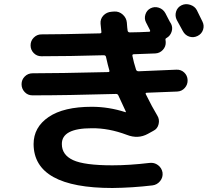

<svg xmlns="http://www.w3.org/2000/svg" viewBox="-20 -852 1040 935"><path d="M938.5 -802.7Q943.4 -793 952.6 -773.9Q961.9 -754.9 965.8 -747.1Q975.6 -727.5 968.8 -707Q961.9 -686.5 941.9 -676.8Q921.9 -667 901.4 -673.8Q880.9 -680.7 870.1 -701.2Q861.3 -718.8 840.8 -754.9Q831.1 -774.4 837.4 -795.4Q843.8 -816.4 863.8 -826.2Q883.8 -835.9 906.2 -828.6Q928.7 -821.3 938.5 -802.7ZM137.7 -387.7Q115.2 -387.7 100.1 -403.8Q85 -419.9 85 -441.9Q85 -463.9 100.6 -479.5Q116.2 -495.1 138.7 -495.1Q260.7 -495.1 506.8 -501Q514.6 -501 512.7 -508.8Q505.9 -531.2 496.1 -575.2Q494.1 -583 485.4 -583Q315.4 -578.1 181.6 -578.1Q159.2 -578.1 144 -593.8Q128.9 -609.4 128.9 -631.3Q128.9 -653.3 144.5 -668.9Q160.2 -684.6 181.6 -684.6Q273.4 -684.6 465.8 -689.5Q475.6 -689.5 473.6 -698.2Q471.7 -711.9 469.7 -736.3Q467.8 -759.8 483.4 -776.4Q499 -793 523.4 -794.9L537.1 -795.9Q560.5 -796.9 578.1 -780.8Q595.7 -764.6 597.7 -742.2Q599.6 -713.9 601.6 -702.1Q603.5 -694.3 612.3 -694.3Q627.9 -694.3 659.2 -695.3Q690.4 -696.3 706.1 -697.3Q713.9 -697.3 710 -706.1Q707 -711.9 700.7 -724.1Q694.3 -736.3 691.4 -742.2Q681.6 -760.7 688 -781.2Q694.3 -801.8 712.9 -811.5Q732.4 -821.3 753.4 -814.5Q774.4 -807.6 785.2 -788.1Q790 -779.3 798.8 -761.7Q807.6 -744.1 813.5 -735.4Q822.3 -716.8 815.4 -696.8Q808.6 -676.8 791 -667Q784.2 -664.1 786.1 -656.2Q787.1 -653.3 787.1 -647.5Q788.1 -625 772.9 -608.9Q757.8 -592.8 736.3 -591.8Q700.2 -589.8 631.8 -587.9Q623 -587.9 625 -579.1Q630.9 -548.8 642.6 -512.7Q645.5 -504.9 655.3 -504.9Q716.8 -506.8 838.9 -512.7Q861.3 -513.7 877 -499Q892.6 -484.4 893.6 -462.4Q894.5 -440.4 879.9 -423.8Q865.2 -407.2 842.8 -406.2Q817.4 -405.3 768.6 -403.3Q719.7 -401.4 695.3 -400.4Q686.5 -400.4 690.4 -392.6Q720.7 -331.1 746.1 -289.1Q757.8 -270.5 752.4 -247.6Q747.1 -224.6 726.6 -214.8L700.2 -200.2Q652.3 -173.8 597.7 -195.3Q509.8 -228.5 426.8 -227.5Q280.3 -227.5 281.2 -150.4Q281.2 -97.7 335.9 -72.3Q390.6 -46.9 527.3 -46.9Q609.4 -46.9 708 -58.6Q731.4 -61.5 749.5 -47.9Q767.6 -34.2 771.5 -11.7Q774.4 11.7 759.8 29.8Q745.1 47.9 722.7 50.8Q624 62.5 527.3 63.5Q144.5 63.5 143.6 -150.4Q143.6 -232.4 216.8 -282.2Q290 -332 426.8 -332Q509.8 -332 590.8 -305.7H592.8V-308.6Q574.2 -347.7 556.6 -386.7Q553.7 -394.5 544.9 -394.5Q304.7 -387.7 137.7 -387.7Z"/></svg>

Font: Rounded Mgen+ 1m bold
Style: Bold
Weight: 700
Designer: [Source Han Sans]
Ryoko NISHIZUKA  (kana & ideographs); Paul D. Hunt (Latin, Greek & Cyrillic); Wenlong ZHANG  (bopomofo
Version: Version 1.059.20150602